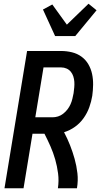

<svg xmlns="http://www.w3.org/2000/svg" viewBox="-20 -1008 540 1028"><path d="M4 0 125 -735H307Q337 -735 365.5 -728Q394 -721 416.5 -704.5Q439 -688 453 -664Q467 -640 473 -612Q479 -584 478.5 -554Q478 -524 474 -495Q469 -464 458 -433.5Q447 -403 428 -376Q409 -349 382 -329.5Q355 -310 323 -300Q341 -266 355 -230.5Q369 -195 379.5 -157.5Q390 -120 394.5 -80.5Q399 -41 392 0H290Q296 -40 291 -79Q286 -118 275.5 -154.5Q265 -191 250 -225Q235 -259 218 -292H154L106 0ZM169 -380H261Q276 -380 290.5 -384.5Q305 -389 318 -399Q331 -409 341 -422Q351 -435 357.5 -449.5Q364 -464 367.5 -479Q371 -494 374 -509Q376 -524 377.5 -539.5Q379 -555 378 -570Q377 -585 372.5 -599Q368 -613 359 -624Q350 -635 336.5 -641Q323 -647 308 -647H213ZM275 -815 210 -957 260 -984 338 -876 454 -988 497 -953 383 -815Z"/></svg>

Font: Iosevka Curly Semibold
Style: Italic
Weight: 600
Italic angle: -9°
Monospace: yes
Designer: Belleve Invis
Foundry: Belleve Invis
Version: Version 22.1.2; ttfautohint (v1.8.4)